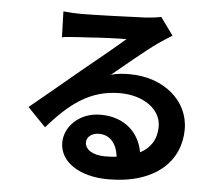

<svg xmlns="http://www.w3.org/2000/svg" viewBox="-56 -838 1112 953"><g transform="rotate(5 500.0 -361.0)"><path d="M773 -686 709 -774C697 -771 674 -767 633 -764C577 -761 366 -754 313 -754C285 -754 251 -756 223 -759L227 -630C238 -633 251 -634 266 -635C295 -638 317 -638 361 -641C423 -646 510 -649 547 -649C499 -607 396 -522 340 -477C282 -429 162 -328 92 -271L182 -178C288 -298 386 -379 539 -379C654 -379 744 -318 744 -230C744 -169 717 -124 663 -95C647 -189 575 -264 452 -264C347 -264 274 -190 274 -110C274 -11 378 52 516 52C755 52 874 -72 874 -228C874 -372 746 -477 578 -477C546 -477 518 -475 485 -466C547 -517 651 -604 704 -641C726 -656 749 -671 773 -686ZM491 -60C431 -60 391 -85 391 -122C391 -147 415 -169 452 -169C508 -169 542 -127 549 -63C531 -61 512 -60 491 -60Z"/></g></svg>

Font: Spoqa Han Sans Neo Bold
Style: Bold
Weight: 700
Designer: [Spoqa Han Sans Neo] Dong-huui Kim  Younghwa Kang  Yujin Lee  [Noto Sans] Ryoko NISHIZUKA  (kana & ideographs); Paul D. 
Foundry: Spoqa (http://www.spoqa-han-sans.com)
Version: Version 1.100;hotconv 1.0.109;makeotfexe 2.5.65596